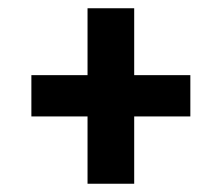

<svg xmlns="http://www.w3.org/2000/svg" viewBox="-20 -545 535 465"><path d="M305 -363V-525H192V-363H56V-263H192V-100H305V-263H441V-363Z"/></svg>

Font: sklik
Style: Regular
Weight: 400
Designer: Joe Prince
Foundry: Joe Prince
Version: Version 1.001